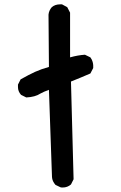

<svg xmlns="http://www.w3.org/2000/svg" viewBox="-20 -834 540 860"><path d="M74.2 -409.2Q60.5 -424.8 60.5 -443.4Q60.5 -449.2 60.5 -455.1L72.3 -478.5Q110.4 -500 137.2 -512.2Q164.1 -524.4 199.2 -534.2L197.3 -768.6Q199.2 -787.1 211.9 -801.8Q226.6 -814.5 249 -814.5Q252 -814.5 257.8 -814.5L281.2 -801.8L293.9 -777.3V-577.1Q329.1 -586.9 360.4 -588.9L384.8 -577.1Q392.6 -566.4 395 -556.6Q397.5 -546.9 397.5 -541Q397.5 -535.2 397.5 -529.3L384.8 -504.9Q339.8 -485.4 297.9 -468.8L309.6 -31.2L297.9 -7.8Q282.2 5.9 260.7 5.9Q252.9 5.9 251 4.9L228.5 -5.9Q213.9 -22.5 212.9 -41L199.2 -431.6Q174.8 -422.9 161.1 -415Q137.7 -399.4 97.7 -397.5Z"/></svg>

Font: JasonHandwriting2
Style: SemiBold
Weight: 600
Version: Version 1.04.7